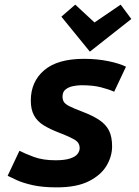

<svg xmlns="http://www.w3.org/2000/svg" viewBox="-20 -794 600 829"><path d="M225 15Q164 15 121.5 5.5Q79 -4 53 -16Q27 -28 13 -35L64 -143Q87 -131 126 -116.5Q165 -102 220 -102Q259 -102 282 -109.5Q305 -117 314.5 -129Q324 -141 324 -155Q324 -176 306.5 -188Q289 -200 238 -220Q196 -236 168.5 -253Q141 -270 127 -295.5Q113 -321 113 -360Q113 -441 170.5 -490.5Q228 -540 343 -540Q399 -540 447.5 -530Q496 -520 524 -506L473 -398Q448 -409 414.5 -417.5Q381 -426 331 -426Q317 -426 297.5 -422.5Q278 -419 264 -408.5Q250 -398 250 -377Q250 -364 255.5 -354.5Q261 -345 279.5 -335.5Q298 -326 335 -312Q380 -295 408.5 -276Q437 -257 450.5 -230.5Q464 -204 464 -162Q464 -119 440 -78.5Q416 -38 363.5 -11.5Q311 15 225 15ZM368 -571 245 -722 305 -774 388 -697 501 -774 547 -712Z"/></svg>

Font: Ubuntu Sans Mono
Style: Bold Italic
Weight: 700
Italic angle: -13.5°
Monospace: yes
Designer: Dalton Maag Ltd
Foundry: Dalton Maag Ltd
Version: Version 1.006